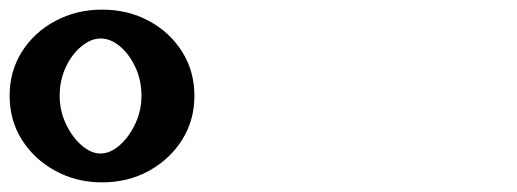

<svg xmlns="http://www.w3.org/2000/svg" viewBox="-54 -895 1074 399"><path d="M158 -516Q105 -516 61 -540Q17 -564 -8.5 -604.5Q-34 -645 -34 -696Q-34 -747 -8.5 -787.5Q17 -828 61 -851.5Q105 -875 158 -875Q212 -875 255.5 -851.5Q299 -828 324.5 -787.5Q350 -747 350 -696Q350 -645 324.5 -604.5Q299 -564 255.5 -540Q212 -516 158 -516ZM155 -576Q175 -576 194.5 -593Q214 -610 227 -637.5Q240 -665 240 -696Q240 -728 227.5 -755Q215 -782 195.5 -798.5Q176 -815 155 -815Q135 -815 115 -798.5Q95 -782 82.5 -755Q70 -728 70 -696Q70 -665 83 -637.5Q96 -610 115.5 -593Q135 -576 155 -576Z"/></svg>

Font: Yusei Magic
Style: Regular
Weight: 400
Designer: Tanukizamurai
Foundry: Yusei Magic Project
Version: Version 1.200